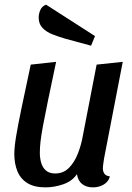

<svg xmlns="http://www.w3.org/2000/svg" viewBox="-20 -789 569 829"><path d="M176 20Q127.3 20 97.7 1.2Q68 -17.5 54.9 -50.2Q41.8 -83 41.8 -123.8Q41.8 -153.3 49.5 -200.1Q57.2 -246.8 72.8 -321.8Q88.3 -396.8 112.7 -510L222.3 -522Q200.7 -420.3 187 -353.8Q173.3 -287.3 165.5 -245.2Q157.7 -203.2 154.8 -176.8Q152 -150.3 152 -128.8Q152 -107 157.7 -86.6Q163.3 -66.2 178 -53.1Q192.7 -40 218.2 -40Q254 -40 277.9 -64.4Q301.8 -88.8 316.2 -125.9Q330.7 -163 337.2 -200.2L397.2 -510L510 -522L429.2 -104.2Q428.2 -95.3 426.2 -83.3Q424.2 -71.3 424.2 -62.2Q424.2 -47.2 431.6 -38Q439 -28.8 454.3 -27.7Q450.5 -11.3 439.1 -0.8Q427.7 9.7 412.8 14.8Q398 20 381 20Q352.8 20 334.7 5.6Q316.5 -8.8 312.2 -37Q291.7 -6.7 253 6.7Q214.3 20 176 20ZM373.2 -591.7 262.2 -621.8Q233 -630.3 206.8 -640.6Q180.5 -650.8 163.8 -668.2Q147 -685.5 147 -713.2Q147 -729.5 154.2 -746Q161.5 -762.5 179 -768.8L390.2 -633.2Z"/></svg>

Font: Sansita Swashed Light
Style: Regular
Weight: 300
Designer: Pablo Cosgaya
Foundry: Omnibus-Type
Version: Version 1.003